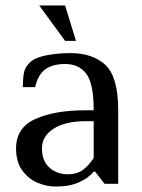

<svg xmlns="http://www.w3.org/2000/svg" viewBox="-20 -675 521 705"><path d="M39 -130Q39 -206 109.5 -238Q180 -270 294 -270H324Q324 -368 297 -404Q270 -440 219 -440Q174 -440 147 -421Q120 -402 109 -355H64Q64 -389 68 -408.5Q72 -428 89 -445Q107 -463 148.5 -471.5Q190 -480 239 -480Q320 -480 367 -436.5Q414 -393 414 -270V0H364L329 -45H324Q306 -22 271 -6Q236 10 184 10Q152 10 119 -3.5Q86 -17 62.5 -48Q39 -79 39 -130ZM324 -95V-230H294Q220 -230 177 -202.5Q134 -175 134 -130Q134 -84 161.5 -59.5Q189 -35 229 -35Q262 -35 284 -51Q306 -67 324 -95ZM124 -655H219L259 -525H219Z"/></svg>

Font: El Messiri
Style: Regular
Weight: 400
Designer: Mohamed Gaber
Foundry: Kief Type Foundry
Version: Version 2.006